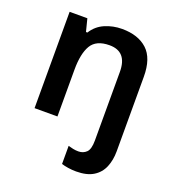

<svg xmlns="http://www.w3.org/2000/svg" viewBox="-142 -665 928 1017"><g transform="rotate(20 322.0 -156.5)"><path d="M401 240Q378 240 355.5 236.5Q333 233 318 228V126Q332 130 346 133Q360 136 376 136Q403 136 421 118.5Q439 101 439 52V-335Q439 -449 340 -449Q265 -449 237 -401.5Q209 -354 209 -264V0H80V-543H180L198 -472H206Q232 -514 277 -533.5Q322 -553 373 -553Q464 -553 515.5 -505.5Q567 -458 567 -354V66Q567 116 550.5 155.5Q534 195 497.5 217.5Q461 240 401 240Z"/></g></svg>

Font: Noto Sans Javanese SemiBold
Style: Regular
Weight: 600
Version: Version 2.004